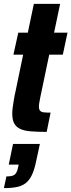

<svg xmlns="http://www.w3.org/2000/svg" viewBox="-30 -678 367 987"><path d="M210 0Q160 0 126 -3Q92 -6 71.5 -16.5Q51 -27 42 -45.5Q33 -64 33 -94Q33 -109 35.5 -127Q38 -145 41.5 -166.5Q45 -188 51 -214L89 -397H39L64 -510H113L144 -658H279L248 -510H317L293 -397H223L178 -182Q176 -170 174 -161Q172 -152 171 -144Q170 -136 170 -130Q170 -116 176 -109Q182 -102 195 -100.5Q208 -99 230 -99ZM-10 289 3 229Q24 229 35.5 225Q47 221 53.5 210Q60 199 63 182L66 168H15L37 62H175L161 127Q152 175 140.5 206Q129 237 111 255.5Q93 274 64.5 281.5Q36 289 -10 289Z"/></svg>

Font: Saira Condensed ExtraBold
Style: Italic
Weight: 800
Width: 3
Italic angle: -12°
Designer: Hector Gatti with collaboration of the Omnibus-Type team
Foundry: Omnibus-Type
Version: Version 1.101